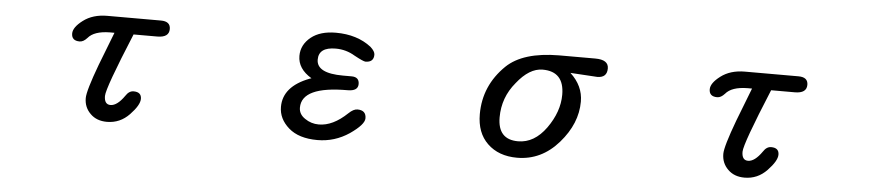

<svg xmlns="http://www.w3.org/2000/svg" viewBox="-36 -682 4073 900"><g transform="rotate(5 2000.0 -232.0)"><path d="M403.3 -6.8Q373 -36.1 373 -80.1Q373 -114.3 419.9 -240.2L480.5 -396.5H458Q384.8 -395.5 356.4 -361.3Q338.9 -341.8 321.3 -341.8Q283.2 -341.8 283.2 -376Q283.2 -405.3 327.1 -438.5Q372.1 -472.7 440.4 -472.7H692.4Q737.3 -472.7 737.3 -436.5Q737.3 -396.5 681.6 -396.5H570.3Q461.9 -134.8 461.9 -97.7Q461.9 -57.6 491.2 -57.6Q522.5 -57.6 556.6 -106.4Q572.3 -130.9 593.8 -130.9Q630.9 -130.9 630.9 -98.6Q630.9 -69.3 586.9 -23.4Q543 22.5 481.4 22.5Q432.6 22.5 403.3 -6.8Z M1335.9 -20.5Q1288.1 -62.5 1288.1 -119.1Q1288.1 -214.8 1410.2 -261.7L1418.9 -264.6Q1353.5 -303.7 1353.5 -364.3Q1353.5 -417 1398.4 -453.1Q1441.4 -487.3 1514.6 -487.3Q1615.2 -487.3 1681.6 -435.5Q1703.1 -416 1703.1 -400.4Q1703.1 -364.3 1664.1 -364.3Q1654.3 -364.3 1611.3 -387.7Q1569.3 -413.1 1520.5 -413.1Q1440.4 -413.1 1440.4 -354.5Q1440.4 -290 1565.4 -290H1605.5Q1641.6 -290 1641.6 -256.8Q1641.6 -223.6 1592.8 -223.6Q1377 -223.6 1377 -123Q1377 -91.8 1406.2 -72.3Q1435.5 -51.8 1471.7 -51.8Q1538.1 -51.8 1605.5 -116.2Q1627.9 -137.7 1646.5 -137.7Q1687.5 -137.7 1687.5 -99.6Q1687.5 -70.3 1621.1 -24.4Q1552.7 21.5 1471.7 21.5Q1383.8 21.5 1335.9 -20.5Z M2271.5 -28.3Q2219.7 -78.1 2219.7 -166Q2219.7 -300.8 2319.3 -397.5Q2396.5 -471.7 2565.4 -472.7H2736.3Q2798.8 -472.7 2798.8 -431.6Q2798.8 -387.7 2752.9 -387.7L2626 -395.5Q2686.5 -339.8 2686.5 -265.6Q2686.5 -162.1 2606.4 -70.3Q2525.4 22.5 2411.1 22.5Q2324.2 22.5 2271.5 -28.3ZM2541 -131.8Q2596.7 -210 2596.7 -290Q2596.7 -399.4 2495.1 -399.4Q2432.6 -399.4 2374 -325.2Q2313.5 -252.9 2313.5 -159.2Q2313.5 -54.7 2409.2 -54.7Q2485.4 -54.7 2541 -131.8Z M3403.3 -6.8Q3373 -36.1 3373 -80.1Q3373 -114.3 3419.9 -240.2L3480.5 -396.5H3458Q3384.8 -395.5 3356.4 -361.3Q3338.9 -341.8 3321.3 -341.8Q3283.2 -341.8 3283.2 -376Q3283.2 -405.3 3327.1 -438.5Q3372.1 -472.7 3440.4 -472.7H3692.4Q3737.3 -472.7 3737.3 -436.5Q3737.3 -396.5 3681.6 -396.5H3570.3Q3461.9 -134.8 3461.9 -97.7Q3461.9 -57.6 3491.2 -57.6Q3522.5 -57.6 3556.6 -106.4Q3572.3 -130.9 3593.8 -130.9Q3630.9 -130.9 3630.9 -98.6Q3630.9 -69.3 3586.9 -23.4Q3543 22.5 3481.4 22.5Q3432.6 22.5 3403.3 -6.8Z"/></g></svg>

Font: jf-openhuninn-1.1
Style: Regular
Weight: 400
Designer: [Kosugi Maru]
      Designed by Motoya company      

      [Varela Round]
      Joe Prince(Latin component); Avraham Co
Foundry: justfont CO.,LTD.
Version: 1.1